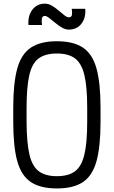

<svg xmlns="http://www.w3.org/2000/svg" viewBox="-20 -1046 640 1080"><path d="M300 14Q207.5 14 153.8 -21.8Q100 -57.5 77.2 -139.2Q54.5 -221 54.5 -360V-440Q54.5 -579 77.2 -660.8Q100 -742.5 153.8 -778.2Q207.5 -814 300 -814Q393 -814 446.5 -778.2Q500 -742.5 522.8 -660.8Q545.5 -579 545.5 -440V-360Q545.5 -221 522.8 -139.2Q500 -57.5 446.5 -21.8Q393 14 300 14ZM300 -55Q365.5 -55 402.2 -82.8Q439 -110.5 454.8 -177.2Q470.5 -244 470.5 -360V-440Q470.5 -556.5 454.8 -623Q439 -689.5 402.2 -717.2Q365.5 -745 300 -745Q234.5 -745 197.2 -717.2Q160 -689.5 144.8 -623Q129.5 -556.5 129.5 -440V-360Q130 -244 145.5 -177.2Q161 -110.5 198.2 -82.8Q235.5 -55 300 -55ZM367 -879.5Q348 -879.5 328.2 -891Q308.5 -902.5 290 -918Q271.5 -933.5 256.5 -945Q241.5 -956.5 233 -956.5Q218.5 -956.5 215.8 -942.2Q213 -928 216.5 -905.5H140Q136.5 -958.5 162.5 -992Q188.5 -1025.5 233 -1025.5Q252.5 -1025.5 272 -1014Q291.5 -1002.5 309.5 -987Q327.5 -971.5 342.2 -960Q357 -948.5 367 -948.5Q382 -948.5 384.5 -961.8Q387 -975 383.5 -996.5H459.5Q463.5 -945 437.8 -912.2Q412 -879.5 367 -879.5Z"/></svg>

Font: Victor Mono Thin
Style: Regular
Weight: 100
Monospace: yes
Designer: Rune Bjørnerås
Version: Version 1.561;gftools[0.9.30]